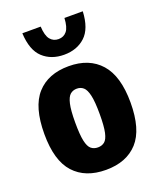

<svg xmlns="http://www.w3.org/2000/svg" viewBox="-148 -888 816 988"><g transform="rotate(-20 260.0 -394.0)"><path d="M260.5 10.5Q148 10.5 86 -57.5Q24 -125.5 24 -271Q24 -419.5 85.8 -488.2Q147.5 -557 260.5 -557Q372.5 -557 434.5 -487Q496.5 -417 496.5 -272.5Q496.5 -125.5 434.8 -57.5Q373 10.5 260.5 10.5ZM260.5 -112.5Q282 -112.5 297 -124.5Q312 -136.5 319.5 -170.5Q327 -204.5 327 -270.5Q327 -338.5 319 -373.5Q311 -408.5 296.2 -421.2Q281.5 -434 260.5 -434Q239.5 -434 224.5 -421.5Q209.5 -409 201.5 -374.2Q193.5 -339.5 193.5 -273Q193.5 -206 201 -171.5Q208.5 -137 223.5 -124.8Q238.5 -112.5 260.5 -112.5ZM260.5 -620Q190 -620 144.8 -661.8Q99.5 -703.5 95 -797.5H195.5Q198 -747.5 215.2 -726.5Q232.5 -705.5 260.5 -705.5Q289 -705.5 306 -726.5Q323 -747.5 325.5 -797.5H426Q421.5 -703.5 376.2 -661.8Q331 -620 260.5 -620Z"/></g></svg>

Font: Encode Sans Condensed ExtraBold
Style: Regular
Weight: 800
Width: 3
Designer: Multiple Designers
Foundry: Impallari Type
Version: Version 3.000; ttfautohint (v1.8.3) -l 8 -r 50 -G 200 -x 14 